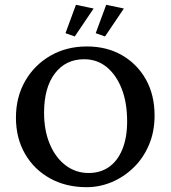

<svg xmlns="http://www.w3.org/2000/svg" viewBox="-20 -777 716 806"><path d="M343.8 8.8Q256.8 8.8 189.9 -28.3Q123 -65.4 85 -131.3Q46.9 -197.3 46.9 -283.2Q46.9 -369.1 85.4 -436.5Q124 -503.9 191.4 -543Q258.8 -582 344.7 -582Q428.7 -582 492.7 -544.9Q556.6 -507.8 592.8 -442.9Q628.9 -377.9 628.9 -292Q628.9 -223.6 605 -168Q581.1 -112.3 540 -72.8Q499 -33.2 448.2 -12.2Q397.5 8.8 343.8 8.8ZM351.6 -50.8Q402.3 -50.8 438.5 -76.7Q474.6 -102.5 494.1 -151.4Q513.7 -200.2 513.7 -267.6Q513.7 -346.7 490.7 -404.8Q467.8 -462.9 427.7 -495.6Q387.7 -528.3 333 -528.3Q255.9 -528.3 210.4 -468.8Q165 -409.2 165 -303.7Q165 -229.5 189 -172.4Q212.9 -115.2 255.4 -83Q297.9 -50.8 351.6 -50.8ZM420.9 -624 381.8 -637.7 425.8 -756.8 500 -741.2ZM293.9 -624 254.9 -637.7 298.8 -756.8 373 -741.2Z"/></svg>

Font: Crimson Pro Medium
Style: Regular
Weight: 500
Designer: Jacques Le Bailly
Foundry: Baron von Fonthausen
Version: Version 1.003